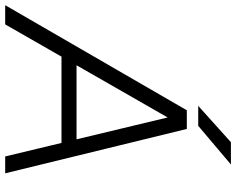

<svg xmlns="http://www.w3.org/2000/svg" viewBox="-137 -805 910 740"><g transform="rotate(90 318.0 -435.0)"><path d="M-32 0 373 -700H443L42 0ZM551 0 383 -700H445L616 0ZM140 -217 150 -275H520L510 -217ZM356 -744 496 -870H582L433 -744Z"/></g></svg>

Font: Figtree Light Light
Style: Italic
Weight: 300
Italic angle: -9.5°
Version: Version 2.000